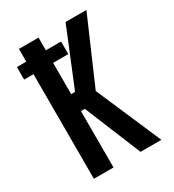

<svg xmlns="http://www.w3.org/2000/svg" viewBox="-178 -838 855 941"><g transform="rotate(-30 250.0 -367.5)"><path d="M339 0 208 -319H186V0H75V-592H22V-663H75V-735H186V-663H272V-592H186V-415H208L339 -735H457L298 -368L457 0Z"/></g></svg>

Font: Iosevka Term
Style: Bold
Weight: 700
Monospace: yes
Designer: Belleve Invis
Foundry: Belleve Invis
Version: Version 30.0.1